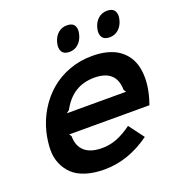

<svg xmlns="http://www.w3.org/2000/svg" viewBox="-152 -986 1051 1124"><g transform="rotate(-20 374.0 -424.5)"><path d="M212.9 -375H582L571.8 -389.2Q570.3 -516.1 434.1 -516.1Q298.3 -516.1 231 -389.2ZM700.2 -310.1Q696.8 -294.4 683.1 -253.9H183.1L192.9 -240.2Q192.9 -178.7 229.5 -145.8Q266.1 -112.8 338.9 -112.8Q385.3 -112.8 429.4 -129.6Q473.6 -146.5 523.9 -183.1L594.2 -88.9Q457.5 9.8 309.1 9.8Q243.7 9.8 193.4 -6.1Q143.1 -22 112.8 -50.8Q82.5 -79.6 65.4 -119.6Q48.3 -159.7 49.1 -207.5Q49.8 -255.4 62 -310.1Q79.1 -381.3 115.7 -441.9Q152.3 -502.4 203.6 -546.4Q254.9 -590.3 322.3 -615.2Q389.6 -640.1 464.8 -640.1Q517.6 -640.1 560.1 -628.7Q602.5 -617.2 631.8 -595.9Q661.1 -574.7 680.4 -544.9Q699.7 -515.1 707.5 -478.3Q715.3 -441.4 713.6 -399.2Q711.9 -356.9 700.2 -310.1ZM438 -783.2Q429.2 -748.5 406.2 -727.8Q383.3 -707 351.1 -707Q317.9 -707 304.9 -727.8Q292 -748.5 300.8 -783.2Q309.6 -817.9 332.5 -838.4Q355.5 -858.9 388.2 -858.9Q421.9 -858.9 434.6 -838.4Q447.3 -817.9 438 -783.2ZM601.1 -707Q567.9 -707 554.9 -727.8Q542 -748.5 550.8 -783.2Q559.6 -817.9 582.8 -838.4Q606 -858.9 639.2 -858.9Q671.9 -858.9 684.8 -838.4Q697.8 -817.9 689 -783.2Q680.2 -748.5 657 -727.8Q633.8 -707 601.1 -707Z"/></g></svg>

Font: Sinkin Sans 600 SemiBold Italic
Style: Regular
Weight: 600
Italic angle: -112°
Designer: Keith Bates
Foundry: K-Type
Version: Sinkin Sans (version 1.0)  by Keith Bates   •   © 2014   www